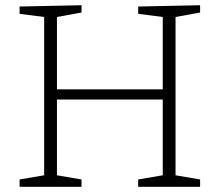

<svg xmlns="http://www.w3.org/2000/svg" viewBox="-20 -715 840 735"><path d="M55 0V-28L149 -44V-650L55 -662V-690L292 -695V-667L198 -650V-373H603V-650L509 -662V-690L746 -695V-667L652 -650V-44L746 -28V0H509V-28L603 -44V-334H198V-44L292 -28V0Z"/></svg>

Font: Bitter Light
Style: Regular
Weight: 300
Designer: Sol Matas, and Bitter project Authors
Foundry: Sol Matas
Version: Version 2.001